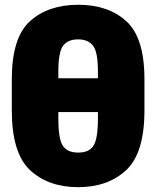

<svg xmlns="http://www.w3.org/2000/svg" viewBox="-20 -775 659 810"><path d="M309.6 14.6Q435.1 14.6 512.2 -57.1Q589.4 -128.9 589.4 -309.6V-440.4Q589.4 -616.2 512.9 -685.5Q436.5 -754.9 310.5 -754.9Q183.1 -754.9 106.4 -685.5Q29.8 -616.2 29.8 -440.4V-309.6Q29.8 -128.9 106.9 -57.1Q184.1 14.6 309.6 14.6ZM310.1 -131.3Q263.2 -131.3 244.6 -160.9Q226.1 -190.4 226.1 -273.9V-473.1Q226.1 -555.7 246.3 -582.3Q266.6 -608.9 309.1 -608.9Q352.1 -608.9 372.6 -582.3Q393.1 -555.7 393.1 -473.1V-273.9Q393.1 -190.4 374.8 -160.9Q356.4 -131.3 310.1 -131.3ZM127.9 -302.2H491.2V-444.8H127.9Z"/></svg>

Font: Roboto Flex
Style: Optical Size 14.0 Weight 1000 Grade 0.00 Width 100 Slant 0.00 Parametric Thick Stroke 96 Parametric Thin Stroke 79 Parametric Counter Width 468 Parametric Uppercase Height 712 Parametric Lowercase Height 514 Parametric Ascender Height 750 Parametric Descender Depth -203.00 Parametric Figure Height 738
Weight: 1000
Designer: Berlow after Robertson
Foundry: Google
Version: Version 3.000